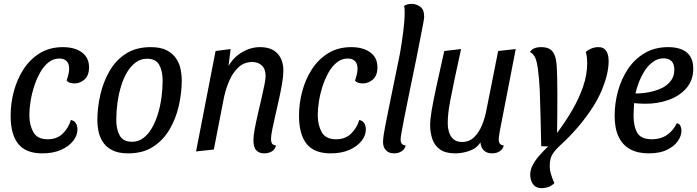

<svg xmlns="http://www.w3.org/2000/svg" viewBox="-20 -774 3611 994"><path d="M199 20Q114 20 74.5 -29Q35 -78 35 -175Q35 -238 51.5 -300.5Q68 -363 101.5 -415Q135 -467 186 -498.5Q237 -530 306 -530Q346 -530 376.5 -518Q407 -506 424 -483Q441 -460 441 -426Q441 -383 417.5 -362.5Q394 -342 366 -342Q356 -342 344 -345Q332 -348 325 -357Q330 -371 334 -388Q338 -405 338 -418Q338 -444 325 -457.5Q312 -471 287 -471Q256 -471 231 -451Q206 -431 187.5 -398Q169 -365 156.5 -326Q144 -287 138 -248Q132 -209 132 -178Q132 -127 152.5 -90Q173 -53 227 -53Q274 -53 304 -81.5Q334 -110 347 -153Q365 -149 373 -135.5Q381 -122 381 -104Q381 -72 358 -43.5Q335 -15 294.5 2.5Q254 20 199 20Z M644 20Q592 20 560 3Q528 -14 511.5 -40.5Q495 -67 489.5 -96.5Q484 -126 484 -150Q484 -217 499.5 -284Q515 -351 547.5 -407Q580 -463 632.5 -496.5Q685 -530 760 -530Q813 -530 844.5 -513Q876 -496 893 -469.5Q910 -443 915.5 -413.5Q921 -384 921 -360Q921 -293 905.5 -225.5Q890 -158 857 -102.5Q824 -47 771.5 -13.5Q719 20 644 20ZM664 -40Q696 -40 721.5 -59Q747 -78 766 -110.5Q785 -143 797.5 -184Q810 -225 816 -269.5Q822 -314 822 -357Q822 -406 804.5 -438Q787 -470 741 -470Q709 -470 683 -451Q657 -432 638 -400Q619 -368 606.5 -327Q594 -286 588 -241Q582 -196 582 -153Q582 -104 600 -72Q618 -40 664 -40Z M1348 20Q1322 20 1307 4.5Q1292 -11 1292 -48Q1292 -70 1298.5 -105.5Q1305 -141 1314.5 -181.5Q1324 -222 1333 -261.5Q1342 -301 1348.5 -332.5Q1355 -364 1355 -380Q1355 -417 1335.5 -435Q1316 -453 1286 -453Q1244 -453 1214.5 -425.5Q1185 -398 1167 -356Q1149 -314 1140 -272L1087 0L995 10L1096 -510L1174 -520L1163 -432Q1190 -479 1234.5 -504.5Q1279 -530 1326 -530Q1386 -530 1416.5 -497Q1447 -464 1447 -409Q1447 -381 1440.5 -342.5Q1434 -304 1424.5 -261Q1415 -218 1405.5 -177Q1396 -136 1389.5 -103.5Q1383 -71 1383 -54Q1383 -41 1387.5 -32Q1392 -23 1409 -21Q1404 0 1387 10Q1370 20 1348 20Z M1692 20Q1607 20 1567.5 -29Q1528 -78 1528 -175Q1528 -238 1544.5 -300.5Q1561 -363 1594.5 -415Q1628 -467 1679 -498.5Q1730 -530 1799 -530Q1839 -530 1869.5 -518Q1900 -506 1917 -483Q1934 -460 1934 -426Q1934 -383 1910.5 -362.5Q1887 -342 1859 -342Q1849 -342 1837 -345Q1825 -348 1818 -357Q1823 -371 1827 -388Q1831 -405 1831 -418Q1831 -444 1818 -457.5Q1805 -471 1780 -471Q1749 -471 1724 -451Q1699 -431 1680.5 -398Q1662 -365 1649.5 -326Q1637 -287 1631 -248Q1625 -209 1625 -178Q1625 -127 1645.5 -90Q1666 -53 1720 -53Q1767 -53 1797 -81.5Q1827 -110 1840 -153Q1858 -149 1866 -135.5Q1874 -122 1874 -104Q1874 -72 1851 -43.5Q1828 -15 1787.5 2.5Q1747 20 1692 20Z M2021 20Q1993 20 1978 4Q1963 -12 1963 -39Q1963 -47 1964 -56.5Q1965 -66 1967.5 -83Q1970 -100 1976 -130Q1982 -160 1991.5 -207.5Q2001 -255 2015.5 -325.5Q2030 -396 2050 -494Q2060 -550 2067.5 -609Q2075 -668 2075 -708Q2075 -719 2074.5 -727.5Q2074 -736 2072 -743Q2078 -748 2088.5 -751Q2099 -754 2111 -754Q2134 -754 2155 -739.5Q2176 -725 2176 -687Q2176 -680 2171.5 -655.5Q2167 -631 2160.5 -598Q2154 -565 2147.5 -531.5Q2141 -498 2136 -473Q2111 -352 2095.5 -276Q2080 -200 2071.5 -156.5Q2063 -113 2059.5 -92.5Q2056 -72 2055 -64.5Q2054 -57 2054 -51Q2054 -37 2060.5 -29.5Q2067 -22 2080 -21Q2077 -7 2068 2Q2059 11 2047 15.5Q2035 20 2021 20Z M2337 20Q2287 20 2258.5 0Q2230 -20 2218.5 -53.5Q2207 -87 2207 -126Q2207 -157 2215 -204Q2223 -251 2239 -325Q2255 -399 2280 -510L2367 -520Q2345 -420 2331.5 -355.5Q2318 -291 2310.5 -250.5Q2303 -210 2300.5 -184.5Q2298 -159 2298 -137Q2298 -113 2304.5 -90.5Q2311 -68 2327.5 -53.5Q2344 -39 2372 -39Q2410 -39 2435.5 -64.5Q2461 -90 2476.5 -129Q2492 -168 2499 -208L2559 -510L2650 -520L2567 -93Q2566 -84 2564 -72Q2562 -60 2562 -51Q2562 -37 2568.5 -29.5Q2575 -22 2588 -21Q2585 -7 2576 2Q2567 11 2555 15.5Q2543 20 2528 20Q2501 20 2485.5 5.5Q2470 -9 2467 -37Q2448 -6 2410.5 7Q2373 20 2337 20Z M2783 200Q2755 200 2740 180.5Q2725 161 2725 130Q2725 103 2740 76.5Q2755 50 2777 26Q2799 2 2818 -16L2782 -17Q2780 -99 2778.5 -170.5Q2777 -242 2774.5 -303.5Q2772 -365 2765 -415Q2760 -454 2751.5 -474Q2743 -494 2724 -505Q2731 -517 2745.5 -523.5Q2760 -530 2782 -530Q2813 -530 2830 -517.5Q2847 -505 2854.5 -479.5Q2862 -454 2863 -415Q2864 -398 2864.5 -369Q2865 -340 2865.5 -293Q2866 -246 2865 -171L2864 -86Q2907 -143 2942 -203Q2977 -263 2998.5 -325Q3020 -387 3020 -447Q3020 -461 3018.5 -475.5Q3017 -490 3013 -505Q3025 -516 3042 -523Q3059 -530 3078 -530Q3097 -530 3108.5 -521Q3120 -512 3125.5 -495.5Q3131 -479 3131 -458Q3131 -425 3122 -387Q3113 -349 3095 -306Q3077 -263 3047.5 -217Q3018 -171 2977.5 -122.5Q2937 -74 2884 -25Q2855 1 2840.5 24Q2826 47 2826 86Q2826 107 2833.5 131Q2841 155 2850 174Q2839 186 2821.5 193Q2804 200 2783 200Z M3338 20Q3282 20 3242.5 -1.5Q3203 -23 3182.5 -66Q3162 -109 3162 -175Q3162 -238 3179 -301Q3196 -364 3230 -415.5Q3264 -467 3316.5 -498.5Q3369 -530 3440 -530Q3478 -530 3507 -519Q3536 -508 3552.5 -483.5Q3569 -459 3569 -418Q3569 -358 3533 -317Q3497 -276 3439.5 -256Q3382 -236 3317 -237Q3304 -237 3288 -238Q3272 -239 3263 -240Q3262 -222 3261 -205.5Q3260 -189 3260 -176Q3260 -118 3280 -85.5Q3300 -53 3355 -53Q3400 -53 3432.5 -75Q3465 -97 3484 -136Q3498 -134 3503 -121.5Q3508 -109 3508 -97Q3508 -71 3489.5 -44Q3471 -17 3433.5 1.5Q3396 20 3338 20ZM3270 -290Q3304 -290 3339 -296.5Q3374 -303 3404 -317Q3434 -331 3452.5 -355Q3471 -379 3471 -413Q3471 -443 3456.5 -457.5Q3442 -472 3416 -472Q3385 -472 3359.5 -453Q3334 -434 3316 -405Q3298 -376 3286.5 -345Q3275 -314 3270 -290Z"/></svg>

Font: Sansita Swashed Light
Style: Regular
Weight: 300
Designer: Pablo Cosgaya
Foundry: Omnibus-Type
Version: Version 1.003